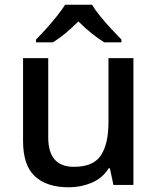

<svg xmlns="http://www.w3.org/2000/svg" viewBox="-20 -786 670 816"><path d="M547 -539V0H462L447 -71H442Q416 -29 370 -9.5Q324 10 273 10Q178 10 128 -37Q78 -84 78 -186V-539H185V-202Q185 -77 294 -77Q377 -77 409 -126Q441 -175 441 -266V-539ZM371 -766Q384 -744 406.5 -716.5Q429 -689 453.5 -662.5Q478 -636 496 -618V-606H423Q397 -622 368.5 -645Q340 -668 313 -695Q259 -640 205 -606H133V-618Q152 -637 175.5 -663Q199 -689 221 -716.5Q243 -744 257 -766Z"/></svg>

Font: Noto Sans Gurmukhi UI Medium
Style: Regular
Weight: 500
Designer: Jelle Bosma - Monotype Design Team
Foundry: Monotype Imaging Inc.
Version: Version 2.004; ttfautohint (v1.8.4.7-5d5b)